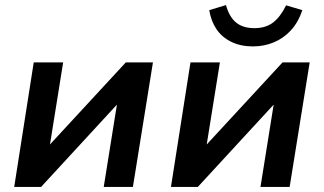

<svg xmlns="http://www.w3.org/2000/svg" viewBox="-20 -737 1276 757"><path d="M36 0 113 -491H229L172 -136H148L476 -491H583L504 0H389L446 -356H470L142 0Z M654 0 731 -491H847L790 -136H766L1094 -491H1201L1122 0H1007L1064 -356H1088L760 0ZM977 -554Q929 -554 892 -572Q855 -590 833.5 -622Q812 -654 805 -697L871 -717Q884 -670 911 -648Q938 -626 983 -626Q1028 -626 1057 -648.5Q1086 -671 1108 -716L1172 -697Q1156 -649 1127 -617.5Q1098 -586 1059.5 -570Q1021 -554 977 -554Z"/></svg>

Font: Nunito Sans 11pt
Style: Bold Italic
Weight: 700
Italic angle: -9°
Version: Version 3.101;gftools[0.9.27]